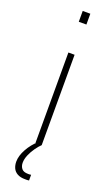

<svg xmlns="http://www.w3.org/2000/svg" viewBox="-180 -780 595 1018"><g transform="rotate(20 117.5 -271.5)"><path d="M96 -682V-743H139V-682ZM100 0V-510H135V0ZM114 200Q87 200 70 190.5Q53 181 45.5 164.5Q38 148 38 128Q38 95 59 57Q80 19 113 -10L135 0Q122 12 107 33Q92 54 82 77.5Q72 101 72 122Q72 141 82.5 154.5Q93 168 119 168Q122 168 125.5 168Q129 168 136 167V199Q129 200 125 200Q121 200 114 200Z"/></g></svg>

Font: Saira Thin Thin
Style: Regular
Weight: 250
Version: Version 1.101